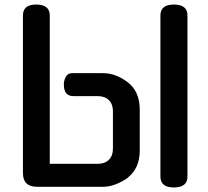

<svg xmlns="http://www.w3.org/2000/svg" viewBox="-20 -819 917 845"><path d="M81 -751Q81 -799 139 -799Q199 -799 199 -751V-98H409Q441 -98 459 -115.5Q477 -133 477 -165V-329Q477 -361 459 -378.5Q441 -396 409 -396H303Q261 -396 261 -447Q261 -466 270 -481.5Q279 -497 297 -497H435Q488 -497 541 -458Q595 -417 595 -337V-156Q595 -78 541 -36H542Q484 3 435 3H143Q81 3 81 -57ZM686 -751Q686 -799 745 -799Q805 -799 805 -751V-42Q805 6 745 6Q686 6 686 -42Z"/></svg>

Font: Gugi Cyrillic
Style: Regular
Weight: 400
Foundry: TAE System & Typefaces Co.
Version: Version 3.10 September 15, 2020